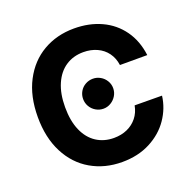

<svg xmlns="http://www.w3.org/2000/svg" viewBox="-128 -845 980 982"><g transform="rotate(-20 362.0 -353.5)"><path d="M378.2 -586.7Q323.2 -586.7 281.9 -559.2Q240.6 -531.7 217.8 -479.3Q194.9 -426.9 194.9 -353.5Q194.9 -278.5 217.8 -226.3Q240.6 -174.2 281.9 -147.3Q323.2 -120.4 377.1 -120.4Q417.3 -120.4 449.8 -134.9Q482.2 -149.4 503.8 -176.5Q525.4 -203.5 532.4 -241L681.1 -239.9Q672.8 -173.5 633.6 -116.3Q594.4 -59.2 527.9 -24.7Q461.5 9.8 374.9 9.8Q280.2 9.8 205.5 -33.6Q130.9 -76.9 88.6 -159.1Q46.4 -241.4 46.4 -353.5Q46.4 -466.6 89.2 -548.7Q132 -630.7 206.4 -673.7Q280.8 -716.8 374.9 -716.8Q456.7 -716.8 522.5 -686.5Q588.3 -656.2 629.7 -598.4Q671.1 -540.6 681.1 -460.6H532.4Q527 -499.6 506.2 -528.1Q485.4 -556.5 452.2 -571.6Q419 -586.7 378.2 -586.7ZM295.8 -361.6Q295.8 -383.2 306.6 -402Q317.4 -420.8 336.5 -431.5Q355.6 -442.3 377.7 -442.3Q399.3 -442.3 418.1 -431.5Q436.9 -420.8 448.2 -402Q459.5 -383.2 459.5 -361.6Q459.5 -339.5 448.2 -320.7Q436.9 -301.9 418.1 -290.6Q399.3 -279.3 377.7 -279.3Q355.6 -279.3 336.5 -290.6Q317.4 -301.9 306.6 -320.7Q295.8 -339.5 295.8 -361.6Z"/></g></svg>

Font: Pretendard Std Variable
Style: Regular
Weight: 400
Designer: Base glyphs from Inter by Rasmus Andersson; Hangeul glyphs from Noto Sans CJK(Source Han Sans) by Jang Soo-young and Kan
Foundry: Kil Hyung-jin
Version: Version 1.309;Glyphs 3.2 (3225)